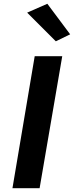

<svg xmlns="http://www.w3.org/2000/svg" viewBox="-20 -998 392 1018"><path d="M124 -931 276 -779 352 -816 231 -978ZM164 -700 46 0H190L310 -700Z"/></svg>

Font: Jost* 600 Semi Italic
Style: Italic
Weight: 600
Italic angle: -10°
Version: Version 3.200; ttfautohint (v0.97) -l 8 -r 50 -G 200 -x 14 -